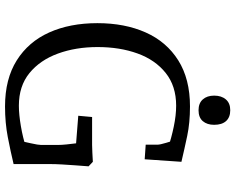

<svg xmlns="http://www.w3.org/2000/svg" viewBox="-106 -814 935 763"><g transform="rotate(90 361.5 -432.5)"><path d="M403 15Q294 15 220 -31.5Q146 -78 109 -160.5Q72 -243 72 -352Q72 -461 109 -544Q146 -627 220 -673.5Q294 -720 403 -720Q468 -720 520 -709Q572 -698 623 -686L613 -540L555 -544V-590Q555 -601 547.5 -625.5Q540 -650 535 -666L563 -634Q529 -646 483.5 -655.5Q438 -665 400 -665Q322 -665 270 -623.5Q218 -582 192.5 -511.5Q167 -441 167 -353Q167 -266 193 -195Q219 -124 270.5 -82Q322 -40 400 -40Q435 -40 481.5 -48Q528 -56 564 -68L538 -36Q543 -59 549.5 -88Q556 -117 556 -128V-196Q556 -209 554 -229Q552 -249 549.5 -268Q547 -287 545 -298L580 -265L440 -276L445 -331H556Q566 -331 586 -332Q606 -333 623 -334L641 -317Q639 -292 637 -264.5Q635 -237 633.5 -211Q632 -185 632 -164V-19Q582 -7 525 4Q468 15 403 15ZM418 -754Q390 -754 375 -771Q360 -788 360 -816Q360 -845 375 -862.5Q390 -880 418 -880Q446 -880 461 -863.5Q476 -847 476 -816Q476 -788 461.5 -771Q447 -754 418 -754Z"/></g></svg>

Font: Andada Pro
Style: Regular
Weight: 400
Designer: Carolina Giovagnoli
Foundry: Huerta Tipografica
Version: Version 3.003